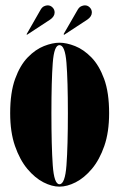

<svg xmlns="http://www.w3.org/2000/svg" viewBox="-20 -686 445 717"><path d="M202 11Q174 11 142.2 -5.2Q110.5 -21.5 82.2 -55.2Q54 -89 36 -140.8Q18 -192.5 18 -263.5Q18 -340.5 36.5 -391.5Q55 -442.5 83.8 -472Q112.5 -501.5 144.2 -514Q176 -526.5 202 -526.5Q228.5 -526.5 260.2 -514Q292 -501.5 321 -472Q350 -442.5 368.8 -391.5Q387.5 -340.5 387.5 -263.5Q387.5 -192.5 369.5 -140.8Q351.5 -89 323 -55.2Q294.5 -21.5 262.5 -5.2Q230.5 11 202 11ZM202 2Q223 2 228.2 -69Q233.5 -140 233.5 -263.5Q233.5 -384.5 228.2 -451Q223 -517.5 202 -517.5Q182 -517.5 177 -451Q172 -384.5 172 -263.5Q172 -140 177 -69Q182 2 202 2ZM219.5 -556 217.5 -558.5 270 -649.5Q275.5 -659 283 -662.5Q290.5 -666 297 -666Q307.5 -666 315.2 -658.2Q323 -650.5 323 -639.5Q323 -624.5 306.5 -613ZM80.5 -556 79.5 -558.5 131.5 -649.5Q137 -659 144.2 -662.5Q151.5 -666 158 -666Q168.5 -666 176.2 -658.2Q184 -650.5 184 -639.5Q184 -624.5 167.5 -613Z"/></svg>

Font: Imbue 100pt Black
Style: Regular
Weight: 900
Designer: Tyler Finck
Foundry: Etcetera Type Company
Version: Version 1.102; ttfautohint (v1.8.3)